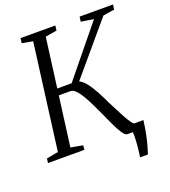

<svg xmlns="http://www.w3.org/2000/svg" viewBox="-158 -858 995 1125"><g transform="rotate(-20 339.0 -295.0)"><path d="M520.5 153Q523.5 135 526 113.8Q528.5 92.5 530 71.2Q531.5 50 532 31.5Q532.5 13 531 0L480 -45.5H613.5Q607 5 599 43Q591 81 583.2 108Q575.5 135 569.5 153ZM497 0Q483.5 0 467 -25.2Q450.5 -50.5 431.8 -90.8Q413 -131 392.8 -175.8Q372.5 -220.5 351.8 -260.5Q331 -300.5 310.2 -325.8Q289.5 -351 270.5 -351H173.5L178.5 -392H292L544 -701L465.5 -712.5L469.5 -743H678L673.5 -712.5L603 -701.5L315 -361L317 -391.5Q334.5 -391 351.2 -379Q368 -367 385 -343.8Q402 -320.5 420.2 -287Q438.5 -253.5 458 -211Q471.5 -186 485.5 -157.8Q499.5 -129.5 513.5 -104.2Q527.5 -79 539.8 -62Q552 -45 561.5 -42L605 -30.5L602 0ZM2 0 5.5 -27.5 78.5 -41 164.5 -700.5 97.5 -712.5 101 -743H318L314.5 -712.5L243 -700.5L156.5 -41L231.5 -27.5L229 0Z"/></g></svg>

Font: Merriweather 72pt Light
Style: Italic
Weight: 300
Italic angle: -7.8°
Version: Version 2.101